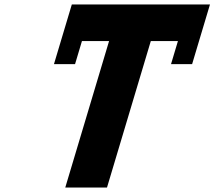

<svg xmlns="http://www.w3.org/2000/svg" viewBox="-20 -845 966 865"><path d="M254.2 -660 223.1 -556H318.1L349.2 -660H471.4L274 0H462L659.4 -660H781.6L750.5 -556H845.5L876.6 -660L926 -825H303.6Z"/></svg>

Font: Hussar
Style: BdSuprExtOblThree
Weight: 700
Foundry: Cannot Into Space Fonts
Version: Version 2.00